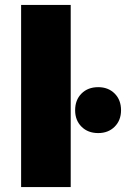

<svg xmlns="http://www.w3.org/2000/svg" viewBox="-20 -762 513 782"><path d="M66 0V-742H268V0ZM286 -313Q286 -355 312 -381Q338 -407 380 -407Q421 -407 447 -381Q473 -355 473 -313Q473 -272 447 -246Q421 -220 380 -220Q338 -220 312 -246Q286 -272 286 -313Z"/></svg>

Font: Trueno
Style: ExBd
Weight: 800
Designer: Julieta Ulanovsky
Foundry: Julieta Ulanovsky
Version: Version 3.001b